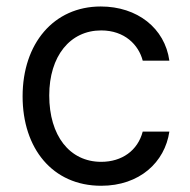

<svg xmlns="http://www.w3.org/2000/svg" viewBox="-20 -573 598 604"><path d="M298.3 11.4C419 11.4 498.6 -62.5 512.8 -159.1H429C413.4 -99.4 363.6 -63.9 298.3 -63.9C198.9 -63.9 134.9 -146.3 134.9 -272.7C134.9 -396.3 200.3 -477.3 298.3 -477.3C372.2 -477.3 416.2 -431.8 429 -382.1H512.8C498.6 -484.4 411.9 -552.6 296.9 -552.6C149.1 -552.6 51.1 -436.1 51.1 -269.9C51.1 -106.5 144.9 11.4 298.3 11.4Z"/></svg>

Font: Karasuma Gothic
Style: Regular
Weight: 400
Designer: Rasmus Andersson, Ryoko Nishizuka
Foundry: Genbu
Version: Version 1.00